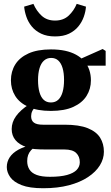

<svg xmlns="http://www.w3.org/2000/svg" viewBox="-20 -757 583 1004"><path d="M205.8 227.3Q134.3 227.3 92.9 211Q51.5 194.8 33.5 169.3Q15.5 143.8 15.5 116.6Q15.5 88.8 30.7 65.6Q45.8 42.5 76.6 25.5Q107.4 8.6 153.8 -0.8L166.9 8Q151.9 17.8 141.9 29.2Q131.8 40.5 127 54.2Q122.2 67.8 122.2 85.7Q122.2 110.6 134 129.4Q145.8 148.1 171.9 157.8Q198.1 167.5 241.3 167.5Q296.3 167.5 330.7 157.9Q365 148.3 381.1 131.3Q397.3 114.3 397.3 91.3Q397.3 61.5 378.5 43.1Q359.8 24.6 315.7 24.6H218.5Q186.4 24.6 162.5 22.6Q138.6 20.5 118.8 15.7V12Q80.8 -0.3 61 -24.2Q41.1 -48.1 41.1 -82.2Q41.1 -117.8 63.7 -149.5Q86.3 -181.2 131.7 -211V-222L170 -202Q155 -188.9 148.9 -176.4Q142.8 -163.9 142.8 -149Q142.8 -126.6 157.4 -115.8Q171.9 -104.9 204.3 -104.9H317.7Q393.9 -104.9 439 -86.7Q484 -68.5 503.7 -36.8Q523.3 -5.2 523.3 36.3Q523.3 73.5 502.2 107.7Q481.1 141.9 440.2 169Q399.4 196.1 340.6 211.7Q281.8 227.3 205.8 227.3ZM246.1 -177Q175 -177 128.7 -198Q82.3 -218.9 59.7 -255.1Q37.1 -291.2 37.1 -336.7Q37.1 -383.4 59.8 -419.9Q82.6 -456.4 128.9 -477.5Q175.3 -498.6 246.4 -498.6Q287.7 -498.6 320.3 -491.6Q352.9 -484.5 377.2 -471.2Q401.5 -458 418.2 -439.5L422.4 -435.4Q438.9 -415.4 447.2 -390.4Q455.4 -365.4 455.4 -336.7Q455.4 -291.8 432.6 -255.5Q409.8 -219.2 363.5 -198.1Q317.2 -177 246.1 -177ZM246.2 -221.2Q269.7 -221.2 284.9 -235.6Q300.1 -250 307.5 -276.4Q314.9 -302.7 314.9 -339Q314.9 -375 307.3 -401Q299.7 -426.9 284.8 -440.5Q269.9 -454.1 247.4 -454.1Q225.6 -454.1 210 -440.2Q194.4 -426.3 186.7 -400.2Q178.9 -374.2 178.9 -337.9Q178.9 -301.9 186.2 -275.6Q193.4 -249.4 208.2 -235.3Q223 -221.2 246.2 -221.2ZM386.9 -413.6V-446.2H394.3L516.8 -500.7L532.5 -490.7V-413.6ZM106.3 -722.3 154.7 -736.8Q170.4 -700 197.8 -674.7Q225.2 -649.5 267.9 -649.5Q311.5 -649.5 339.2 -675.4Q366.8 -701.4 381.1 -736.8L429.5 -722.3Q427.9 -696.8 418.2 -669.3Q408.5 -641.7 389.6 -618.6Q370.7 -595.5 341.1 -581Q311.4 -566.5 267.9 -566.5Q225.4 -566.5 195.2 -581Q165 -595.5 146.2 -618.6Q127.3 -641.7 117.9 -669.3Q108.5 -696.8 106.3 -722.3Z"/></svg>

Font: Source Serif 4 Variable
Style: Regular
Weight: 400
Designer: Frank Grießhammer
Foundry: Adobe
Version: Version 4.005;hotconv 1.1.0;makeotfexe 2.6.0